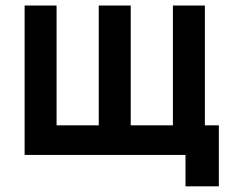

<svg xmlns="http://www.w3.org/2000/svg" viewBox="-20 -560 821 694"><path d="M771 113.5V-107H720.5V-540H605V-107H452.5V-540H337V-107H184.5V-540H69V0H650.5V113.5Z"/></svg>

Font: Hauora
Style: Bold
Weight: 700
Designer: Wayne Shih
Foundry: WCYS
Version: Version 1.001;hotconv 1.0.109;makeotfexe 2.5.65596